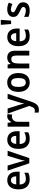

<svg xmlns="http://www.w3.org/2000/svg" viewBox="1888 -2642 994 4810"><g transform="rotate(-90 2385.0 -237.0)"><path d="M274 -552Q376 -552 432.5 -486.5Q489 -421 489 -307V-242H168Q170 -166 204.5 -126Q239 -86 305 -86Q349 -86 386 -95.5Q423 -105 463 -125V-27Q426 -8 386 1Q346 10 292 10Q177 10 111.5 -62Q46 -134 46 -268Q46 -406 107 -479Q168 -552 274 -552ZM275 -460Q230 -460 202.5 -427Q175 -394 170 -328H373Q373 -386 349 -423Q325 -460 275 -460Z M699 0 516 -543H643L735 -230Q742 -205 750 -173.5Q758 -142 761 -116H765Q768 -138 776 -168Q784 -198 791 -225L886 -543H1013L829 0Z M1288 -552Q1390 -552 1446.5 -486.5Q1503 -421 1503 -307V-242H1182Q1184 -166 1218.5 -126Q1253 -86 1319 -86Q1363 -86 1400 -95.5Q1437 -105 1477 -125V-27Q1440 -8 1400 1Q1360 10 1306 10Q1191 10 1125.5 -62Q1060 -134 1060 -268Q1060 -406 1121 -479Q1182 -552 1288 -552ZM1289 -460Q1244 -460 1216.5 -427Q1189 -394 1184 -328H1387Q1387 -386 1363 -423Q1339 -460 1289 -460Z M1875 -553Q1905 -553 1931 -546L1918 -428Q1907 -431 1893.5 -433Q1880 -435 1863 -435Q1814 -435 1776 -395Q1738 -355 1739 -280V0H1617V-543H1711L1728 -450H1734Q1755 -492 1791.5 -522.5Q1828 -553 1875 -553Z M1943 -543H2071L2164 -244Q2173 -216 2180.5 -187Q2188 -158 2192 -132H2196Q2200 -155 2207.5 -184Q2215 -213 2224 -244L2314 -543H2440L2238 61Q2208 149 2162.5 194.5Q2117 240 2037 240Q2016 240 1999 237.5Q1982 235 1969 232V132Q1979 135 1992.5 136.5Q2006 138 2020 138Q2061 138 2082.5 114Q2104 90 2120 43L2136 -3Z M2960 -272Q2960 -143 2899 -66.5Q2838 10 2723 10Q2651 10 2598 -24.5Q2545 -59 2516.5 -122.5Q2488 -186 2488 -272Q2488 -404 2549.5 -478.5Q2611 -553 2725 -553Q2795 -553 2848 -520.5Q2901 -488 2930.5 -425.5Q2960 -363 2960 -272ZM2612 -272Q2612 -184 2638.5 -136Q2665 -88 2724 -88Q2783 -88 2809.5 -136Q2836 -184 2836 -272Q2836 -361 2809.5 -408Q2783 -455 2724 -455Q2665 -455 2638.5 -408Q2612 -361 2612 -272Z M3345 -553Q3428 -553 3473.5 -505Q3519 -457 3519 -357V0H3398V-329Q3398 -390 3377.5 -420.5Q3357 -451 3312 -451Q3248 -451 3223.5 -405Q3199 -359 3199 -266V0H3077V-543H3172L3188 -470H3194Q3217 -511 3256.5 -532Q3296 -553 3345 -553Z M3861 -552Q3963 -552 4019.5 -486.5Q4076 -421 4076 -307V-242H3755Q3757 -166 3791.5 -126Q3826 -86 3892 -86Q3936 -86 3973 -95.5Q4010 -105 4050 -125V-27Q4013 -8 3973 1Q3933 10 3879 10Q3764 10 3698.5 -62Q3633 -134 3633 -268Q3633 -406 3694 -479Q3755 -552 3861 -552ZM3862 -460Q3817 -460 3789.5 -427Q3762 -394 3757 -328H3960Q3960 -386 3936 -423Q3912 -460 3862 -460Z M4293 -714 4274 -456H4188L4168 -714Z M4732 -155Q4732 -77 4680 -33.5Q4628 10 4531 10Q4480 10 4440.5 2Q4401 -6 4367 -22V-131Q4401 -112 4444.5 -99.5Q4488 -87 4526 -87Q4572 -87 4593.5 -103Q4615 -119 4615 -147Q4615 -164 4605.5 -177.5Q4596 -191 4572 -205Q4548 -219 4504 -238Q4438 -267 4402 -302.5Q4366 -338 4366 -403Q4366 -474 4419 -513.5Q4472 -553 4559 -553Q4605 -553 4645.5 -542.5Q4686 -532 4725 -513L4689 -424Q4657 -439 4623 -449.5Q4589 -460 4559 -460Q4522 -460 4502 -446.5Q4482 -433 4482 -409Q4482 -392 4492 -379.5Q4502 -367 4526 -354Q4550 -341 4593 -321Q4659 -292 4695.5 -256.5Q4732 -221 4732 -155Z"/></g></svg>

Font: Noto Sans Lao UI SemCond SemBd
Style: Regular
Weight: 600
Width: 4
Designer: Monotype Design Team
Foundry: Monotype Imaging Inc.
Version: Version 2.000; ttfautohint (v1.8.4.7-5d5b)